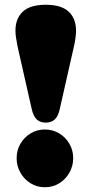

<svg xmlns="http://www.w3.org/2000/svg" viewBox="-20 -773 385 808"><path d="M172.5 -753Q238 -753 269 -724Q300 -695 300 -643.5Q300 -630.5 297.5 -612.2Q295 -594 291 -577L231 -312Q224.5 -283 210.2 -270Q196 -257 172.5 -257Q149.5 -257 135.2 -270Q121 -283 114 -312L54 -577Q50.5 -594 47.8 -612.2Q45 -630.5 45 -643.5Q45 -695 76 -724Q107 -753 172.5 -753ZM168.5 15Q135.5 15 108.5 -1.8Q81.5 -18.5 65.8 -46.5Q50 -74.5 50 -107Q50 -140.5 65.8 -167.8Q81.5 -195 108.5 -211.5Q135.5 -228 168.5 -228Q202.5 -228 229.5 -211.5Q256.5 -195 272.2 -167.8Q288 -140.5 288 -107Q288 -74.5 272.2 -46.5Q256.5 -18.5 229.5 -1.8Q202.5 15 168.5 15Z"/></svg>

Font: Fraunces SuperSoft 9pt
Style: Regular
Weight: 900
Version: Version 1.000;[b76b70a41]